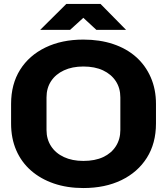

<svg xmlns="http://www.w3.org/2000/svg" viewBox="-20 -939 843 970"><path d="M401 11Q319 11 252 -12Q185 -35 136.5 -77.5Q88 -120 62 -180Q36 -240 36 -315V-414Q36 -514 81.5 -586.5Q127 -659 209.5 -699Q292 -739 401 -739Q484 -739 551.5 -716.5Q619 -694 667 -651.5Q715 -609 741.5 -548.5Q768 -488 768 -414V-315Q768 -215 722 -142Q676 -69 593.5 -29Q511 11 401 11ZM401 -126Q460 -126 501.5 -145.5Q543 -165 565.5 -200.5Q588 -236 588 -282V-447Q588 -494 565 -529Q542 -564 500.5 -583.5Q459 -603 401 -603Q345 -603 303 -583.5Q261 -564 238 -529Q215 -494 215 -447V-282Q215 -236 238 -200.5Q261 -165 303 -145.5Q345 -126 401 -126ZM183 -788 315 -919H488L617 -788H467L401 -849L334 -788Z"/></svg>

Font: Hubot Sans
Style: Bold
Weight: 700
Designer: Deni Anggara
Foundry: GitHub, Inc., Subsidiary of Microsoft Corporation
Version: Version 2.000